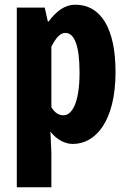

<svg xmlns="http://www.w3.org/2000/svg" viewBox="-20 -594 540 811"><path d="M51 197H197V52L193 -38C221 -2 256 14 288 14C383 14 468 -81 468 -290C468 -477 404 -574 299 -574C251 -574 217 -545 185 -503H182L169 -562H51ZM248 -107C231 -107 214 -114 197 -141V-397C217 -436 235 -455 256 -455C294 -455 316 -402 316 -287C316 -157 283 -107 248 -107Z"/></svg>

Font: Noto Sans Mono CJK SC
Style: Bold
Weight: 700
Designer: Ryoko NISHIZUKA 西塚涼子 (kana, bopomofo & ideographs); Paul D. Hunt (Latin, Greek & Cyrillic); Sandoll Communications 산돌커뮤니
Foundry: Adobe
Version: Version 2.004;hotconv 1.0.118;makeotfexe 2.5.65603